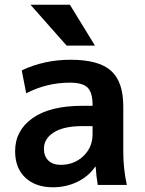

<svg xmlns="http://www.w3.org/2000/svg" viewBox="-20 -783 616 813"><path d="M262 -590 109 -763H276L382 -590ZM279 -530Q398 -530 450 -483.5Q502 -437 502 -333V-140Q502 -69 517 0H394Q388 -33 385 -77H383Q355 -36 307.5 -13Q260 10 204 10Q131 10 87.5 -30.5Q44 -71 44 -143Q44 -230 117.5 -282.5Q191 -335 329 -335H372V-338Q372 -391 351 -412Q330 -433 276 -433Q178 -433 91 -388L72 -485Q167 -530 279 -530ZM166 -153Q166 -121 185 -103Q204 -85 237 -85Q294 -85 333 -122Q372 -159 372 -215V-249H329Q250 -249 208 -222.5Q166 -196 166 -153Z"/></svg>

Font: M PLUS 1p
Style: Bold
Weight: 700
Version: Version 1.062